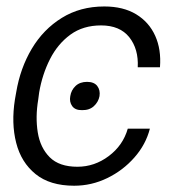

<svg xmlns="http://www.w3.org/2000/svg" viewBox="-20 -573 537 603"><path d="M200.7 -271Q203.6 -290 217.3 -303Q231 -315.9 253.4 -315.9Q275.4 -315.9 285.4 -303Q295.4 -290 292.5 -271Q289.1 -252.9 274.9 -239.7Q260.7 -226.6 237.8 -227.1Q216.3 -226.6 206.8 -239.7Q197.3 -252.9 200.7 -271ZM212.9 10.3Q136.7 10.3 91.6 -26.4Q46.4 -63 30.8 -124.5Q15.1 -186 26.9 -260.7L30.8 -282.7Q43.5 -358.9 79.8 -419.9Q116.2 -481 174.1 -516.8Q231.9 -552.7 307.6 -552.7Q367.2 -552.7 407.7 -528.1Q448.2 -503.4 467.5 -460.4Q486.8 -417.5 482.4 -361.8H412.6Q415.5 -418.9 386 -456.1Q356.4 -493.2 297.4 -493.2Q241.2 -493.2 201.4 -464.4Q161.6 -435.5 137.2 -387.7Q112.8 -339.8 103 -282.7L100.1 -260.7Q90.8 -205.6 98.6 -157.2Q106.4 -108.9 136.2 -79.1Q166 -49.3 223.1 -49.3Q276.9 -49.3 321.5 -82.8Q366.2 -116.2 381.3 -168.9H450.7Q438 -119.1 402.1 -78.4Q366.2 -37.6 316.9 -13.7Q267.6 10.3 212.9 10.3Z"/></svg>

Font: Inter Tight Light
Style: Italic
Weight: 300
Italic angle: -9.39999°
Designer: Rasmus Andersson
Foundry: rsms
Version: Version 3.004